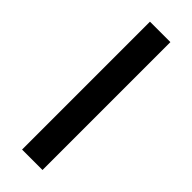

<svg xmlns="http://www.w3.org/2000/svg" viewBox="15 -139 422 422"><g transform="rotate(-45 226.5 72.0)"><path d="M28 103.5V40H425.5V103.5Z"/></g></svg>

Font: Anek Tamil
Style: Regular
Weight: 400
Designer: Aadarsh Rajan (Tamil), Yesha Goshar (Latin)
Foundry: Ek Type
Version: Version 1.003